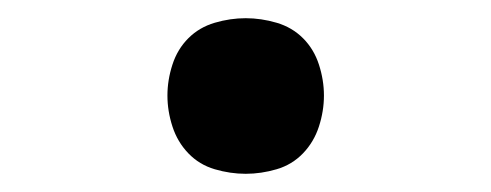

<svg xmlns="http://www.w3.org/2000/svg" viewBox="-20 -183 540 211"><path d="M250 8Q233 8 216 3Q199 -2 187 -14.5Q175 -27 169.5 -44Q164 -61 164 -78Q164 -95 169.5 -112Q175 -129 187 -141Q199 -153 216 -158Q233 -163 250 -163Q267 -163 284 -158Q301 -153 313 -141Q325 -129 330.5 -112Q336 -95 336 -78Q336 -61 330.5 -44Q325 -27 313 -14.5Q301 -2 284 3Q267 8 250 8Z"/></svg>

Font: Iosevka Term Curly Medium
Style: Regular
Weight: 500
Designer: Belleve Invis
Foundry: Belleve Invis
Version: Version 32.3.0